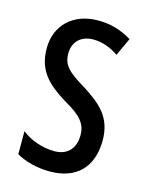

<svg xmlns="http://www.w3.org/2000/svg" viewBox="-91 -606 521 675"><g transform="rotate(15 169.5 -268.5)"><path d="M307 -144C307 -226 262 -265 196 -307C133 -345 111 -365 111 -408C111 -450 139 -478 184 -478C217 -478 248 -466 276 -447L306 -512C269 -535 229 -547 183 -547C94 -547 33 -491 33 -406C33 -323 78 -283 145 -242C205 -208 227 -183 227 -141C227 -92 199 -63 152 -63C108 -63 62 -80 33 -104V-20C63 -3 105 10 155 10C251 10 307 -45 307 -144Z"/></g></svg>

Font: Noto Sans Telugu ExtraCondensed
Style: Regular
Weight: 400
Width: 2
Designer: Jelle Bosma - Monotype Design Team
Foundry: Monotype Imaging Inc.
Version: Version 2.005